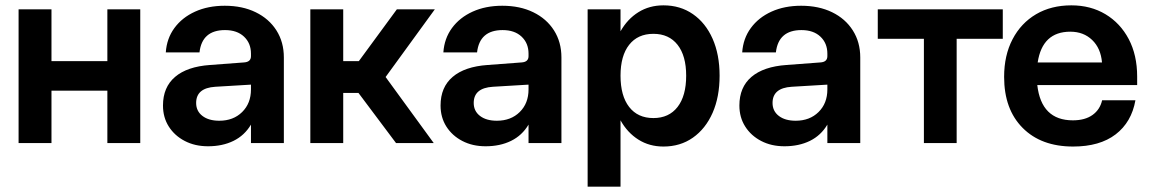

<svg xmlns="http://www.w3.org/2000/svg" viewBox="-20 -535 4308 718"><path d="M49.5 -500H172.5V-306.5H381.5V-500H504.5V0H381.5V-196H172.5V0H49.5Z M1041.5 -320V0H918.5V-69Q894.5 -28.5 853.2 -8.2Q812 12 758 12Q709 12 671 -7.8Q633 -27.5 611.2 -61.8Q589.5 -96 589.5 -140.5Q589.5 -209 634.8 -247.5Q680 -286 765.5 -292L892 -301.5Q918.5 -303 918.5 -325V-334.5Q918.5 -373.5 892.5 -398Q866.5 -422.5 821.5 -422.5Q735.5 -422.5 726 -339H600Q603.5 -391 632.2 -430.2Q661 -469.5 709.5 -491.5Q758 -513.5 820.5 -513.5Q886.5 -513.5 936.2 -489.2Q986 -465 1013.8 -421.2Q1041.5 -377.5 1041.5 -320ZM713.5 -150Q713.5 -119.5 737 -101.5Q760.5 -83.5 800 -83.5Q852.5 -83.5 885.5 -116Q918.5 -148.5 918.5 -200.5V-218.5L785 -210.5Q713.5 -206 713.5 -150Z M1140.5 -500H1263.5V-306.5H1322L1464 -500H1606L1422 -247L1602 0H1461L1320.5 -187.5H1263.5V0H1140.5Z M2079.5 -320V0H1956.5V-69Q1932.5 -28.5 1891.2 -8.2Q1850 12 1796 12Q1747 12 1709 -7.8Q1671 -27.5 1649.2 -61.8Q1627.5 -96 1627.5 -140.5Q1627.5 -209 1672.8 -247.5Q1718 -286 1803.5 -292L1930 -301.5Q1956.5 -303 1956.5 -325V-334.5Q1956.5 -373.5 1930.5 -398Q1904.5 -422.5 1859.5 -422.5Q1773.5 -422.5 1764 -339H1638Q1641.5 -391 1670.2 -430.2Q1699 -469.5 1747.5 -491.5Q1796 -513.5 1858.5 -513.5Q1924.5 -513.5 1974.2 -489.2Q2024 -465 2051.8 -421.2Q2079.5 -377.5 2079.5 -320ZM1751.5 -150Q1751.5 -119.5 1775 -101.5Q1798.5 -83.5 1838 -83.5Q1890.5 -83.5 1923.5 -116Q1956.5 -148.5 1956.5 -200.5V-218.5L1823 -210.5Q1751.5 -206 1751.5 -150Z M2177.5 -500H2300.5V-418Q2326.5 -464 2367.5 -489.5Q2408.5 -515 2461 -515Q2524 -515 2571.2 -482.2Q2618.5 -449.5 2644.8 -390.2Q2671 -331 2671 -252Q2671 -172.5 2644.8 -113Q2618.5 -53.5 2571.2 -20.2Q2524 13 2461 13Q2408.5 13 2367.5 -12.8Q2326.5 -38.5 2300.5 -85V163H2177.5ZM2546 -252Q2546 -326.5 2513.8 -367.5Q2481.5 -408.5 2423.5 -408.5Q2365 -408.5 2332.8 -367.5Q2300.5 -326.5 2300.5 -252Q2300.5 -176.5 2332.8 -135Q2365 -93.5 2423.5 -93.5Q2481.5 -93.5 2513.8 -135Q2546 -176.5 2546 -252Z M3197 -320V0H3074V-69Q3050 -28.5 3008.8 -8.2Q2967.5 12 2913.5 12Q2864.5 12 2826.5 -7.8Q2788.5 -27.5 2766.8 -61.8Q2745 -96 2745 -140.5Q2745 -209 2790.2 -247.5Q2835.5 -286 2921 -292L3047.5 -301.5Q3074 -303 3074 -325V-334.5Q3074 -373.5 3048 -398Q3022 -422.5 2977 -422.5Q2891 -422.5 2881.5 -339H2755.5Q2759 -391 2787.8 -430.2Q2816.5 -469.5 2865 -491.5Q2913.5 -513.5 2976 -513.5Q3042 -513.5 3091.8 -489.2Q3141.5 -465 3169.2 -421.2Q3197 -377.5 3197 -320ZM2869 -150Q2869 -119.5 2892.5 -101.5Q2916 -83.5 2955.5 -83.5Q3008 -83.5 3041 -116Q3074 -148.5 3074 -200.5V-218.5L2940.5 -210.5Q2869 -206 2869 -150Z M3730 -500V-390H3557.5V0H3435V-390H3262.5V-500Z M3735 -247.5Q3735 -328 3766.5 -388.2Q3798 -448.5 3854.5 -481.8Q3911 -515 3986.5 -515Q4058.5 -515 4114 -481.8Q4169.5 -448.5 4201 -388.8Q4232.5 -329 4232.5 -248.5V-217H3859Q3874 -85 3992 -85Q4037.5 -85 4065.5 -105Q4093.5 -125 4101.5 -160H4226Q4211.5 -78 4152 -32.5Q4092.5 13 3993 13Q3873.5 13 3804.2 -56.8Q3735 -126.5 3735 -247.5ZM3982.5 -416.5Q3878 -416.5 3860.5 -301.5H4101Q4096.5 -354.5 4064.2 -385.5Q4032 -416.5 3982.5 -416.5Z"/></svg>

Font: Overused Grotesk SemiBold
Style: Regular
Weight: 610
Version: Version 0.004